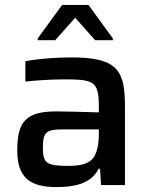

<svg xmlns="http://www.w3.org/2000/svg" viewBox="-20 -751 607 779"><path d="M133 -595V-588H204L285 -679L366 -588H438V-595L339 -731H232ZM209 8C269 8 347 0 380 -66H386L390 0H487V-316C487 -461 462 -518 272 -518C206 -518 139 -513 83 -503V-420C114 -424 191 -429 235 -429C360 -429 381 -423 381 -319V-295C323 -297 235 -299 208 -299C85 -299 50 -257 50 -141C50 -28 104 8 209 8ZM257 -78C169 -78 154 -89 154 -151C154 -216 168 -226 235 -226H381V-208C381 -168 375 -139 363 -117C345 -86 307 -78 257 -78Z"/></svg>

Font: Saira UNSAM Medium
Style: Regular
Weight: 500
Designer: Hector Gatti with collaboration of the Omnibus-Type team
Foundry: Omnibus-Type
Version: Version 0.072;PS 000.072;hotconv 1.0.88;makeotf.lib2.5.64775